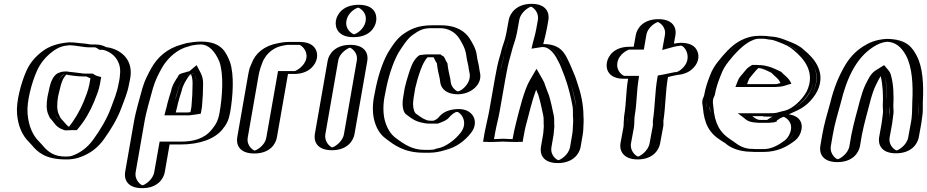

<svg xmlns="http://www.w3.org/2000/svg" viewBox="-20 -767 4838 1002"><path d="M472 -356 467 -330C461 -293 449 -268 437 -237C417 -187 388 -140 357 -103H356C355 -102 355 -102 354 -102H334C310 -111 298 -133 281 -149C274 -155 271 -164 267 -174C257 -195 257 -228 263 -263C274 -301 280 -360 309 -377C309 -378 310 -378 311 -378C314 -379 316 -379 319 -379H320C326 -378 334 -377 344 -376C368 -374 394 -368 418 -368H444C453 -363 461 -359 472 -356ZM342 -546C292 -542 257 -530 223 -504C187 -477 157 -441 137 -395C112 -337 83 -236 89 -171C94 -108 116 -56 153 -20L166 -6C200 35 239 65 320 65C341 66 360 63 376 58C428 41 468 8 500 -36C534 -84 572 -142 594 -203C608 -241 625 -280 633 -326L638 -350C655 -427 622 -481 572 -507C558 -514 541 -522 520 -522C508 -531 493 -535 477 -535H447C446 -535 445 -535 442 -536C426 -539 406 -541 389 -542C374 -544 364 -546 342 -546ZM249 -264C243 -227 241 -192 253 -166C257 -156 261 -146 270 -137C285 -121 299 -98 329 -87H331L355 -88H363C398 -129 429 -179 451 -234C463 -265 475 -291 482 -330L489 -368L478 -371C467 -374 459 -377 450 -383H421C399 -383 374 -389 348 -391C338 -392 330 -393 324 -394H321C312 -394 306 -390 300 -387C261 -359 258 -297 249 -264ZM513 -507C502 -515 490 -520 475 -520H445C427 -520 406 -526 385 -527C368 -529 362 -531 340 -531C293 -528 262 -516 231 -493C197 -468 170 -434 151 -391C126 -335 98 -236 104 -175C108 -114 129 -65 164 -31L178 -17C211 23 244 50 322 50C342 51 359 49 373 44C421 28 458 -2 488 -43C521 -90 558 -147 580 -206C595 -245 610 -282 618 -326L623 -350C639 -421 611 -468 564 -493C550 -500 534 -507 517 -507ZM300 -387C305 -390 312 -394 321 -394H324C330 -393 338 -392 348 -391C374 -389 399 -383 421 -383H450C459 -377 467 -374 478 -371L489 -368L482 -330C475 -291 463 -265 451 -234C429 -179 398 -129 363 -88H355L331 -87H329C299 -98 285 -121 270 -137C261 -146 257 -156 253 -166C241 -192 243 -227 249 -264C258 -297 261 -359 300 -387ZM513 -507H517C534 -507 550 -500 564 -493C611 -468 639 -421 623 -350L618 -326C610 -282 595 -245 580 -206C558 -147 521 -90 488 -43C458 -2 421 28 373 44C359 49 342 51 322 50C244 50 211 23 178 -17L164 -31C129 -65 108 -114 104 -175C98 -236 126 -335 151 -391C170 -434 197 -468 231 -493C262 -516 293 -528 340 -531C362 -531 368 -529 385 -527C406 -526 427 -520 445 -520H475C490 -520 502 -515 513 -507ZM263 -263C257 -227 257 -196 267 -174C272 -163 274 -156 282 -149C299 -131 309 -112 334 -102H357C388 -140 417 -187 437 -237C449 -269 461 -293 467 -330L472 -356C461 -359 453 -363 444 -368H418C394 -368 368 -374 344 -376C333 -377 327 -377 319 -379C317 -379 315 -378 313 -378C279 -360 274 -304 263 -263ZM520 -522C541 -522 558 -514 572 -507C622 -481 655 -427 638 -350L633 -326C625 -280 608 -241 594 -203C572 -142 534 -84 500 -36C468 8 428 41 376 58C360 63 341 66 320 65C239 65 200 35 166 -6L153 -20C116 -56 94 -108 89 -171C83 -236 112 -337 137 -395C157 -441 187 -477 223 -504C257 -530 293 -542 342 -546H343C366 -546 372 -544 389 -542C406 -541 426 -538 441 -536C441 -536 444 -535 447 -535H477C494 -535 508 -529 520 -522ZM278 -383C240 -356 238 -299 228 -263C222 -227 221 -194 232 -170C236 -160 239 -151 249 -142C263 -127 272 -103 310 -90L319 -87H331L358 -88H381L390 -99C422 -137 450 -185 471 -236C483 -267 495 -292 502 -330L508 -365L492 -369C486 -371 481 -372 473 -377L464 -383H421C410 -383 386 -388 353 -391C340 -392 338 -392 330 -394H321C302 -394 291 -389 278 -383ZM445 -520H475C475 -520 480 -520 490 -513L499 -507H517C518 -507 532 -504 545 -497C581 -479 614 -439 606 -376C605 -368 605 -359 603 -350L598 -326C590 -281 573 -242 559 -204C537 -144 501 -86 467 -39C436 4 397 32 356 46C347 49 337 50 323 50H322C266 50 233 30 199 -12L185 -27C150 -61 129 -111 124 -173C118 -236 146 -336 171 -393C190 -438 220 -472 253 -497C283 -520 307 -528 342 -531C372 -531 415 -520 445 -520ZM418 -368H431C438 -364 445 -361 452 -359L447 -330C440 -292 428 -266 416 -235C396 -187 369 -142 340 -105C325 -115 316 -130 302 -144C295 -151 292 -159 287 -170C276 -193 277 -227 283 -263C292 -296 299 -353 326 -377C354 -374 375 -368 418 -368ZM534 -521C523 -527 505 -535 477 -535H453C436 -538 413 -541 395 -542C384 -543 369 -546 343 -546H340C279 -541 235 -525 201 -499C165 -472 135 -438 116 -393C91 -336 63 -236 69 -173C74 -111 95 -61 132 -25L145 -11C177 28 218 64 319 65C347 66 372 62 393 55C452 35 491 3 522 -40C556 -87 592 -145 614 -205C628 -243 645 -281 653 -326L658 -350C674 -424 645 -476 591 -504C578 -510 561 -518 534 -521Z M989 -382C990 -382 992 -382 993 -383C1001 -369 1005 -352 1005 -331C1005 -293 1003 -251 999 -209L994 -184C985 -183 973 -181 964 -180H877C879 -188 881 -195 883 -202L890 -232C895 -251 901 -273 907 -292C912 -320 929 -343 942 -363C946 -366 954 -376 960 -376C970 -378 978 -382 989 -382ZM722 215C767 215 812 176 820 131L845 -13H922C1049 -13 1141 -65 1161 -180C1176 -266 1184 -381 1160 -448C1139 -499 1110 -550 1030 -550C1008 -550 987 -547 968 -543L945 -537C878 -519 825 -474 791 -415C773 -382 755 -350 743 -307C728 -249 710 -192 698 -126L653 131C645 176 677 215 722 215ZM988 -397 999 -406 1006 -392C1014 -376 1021 -358 1021 -334C1021 -295 1018 -252 1014 -210L1007 -171L994 -169C984 -167 972 -166 962 -165H858L862 -181C864 -189 866 -197 868 -203L875 -233C880 -253 887 -275 893 -293C899 -325 917 -352 931 -372C934 -374 941 -388 961 -391C966 -392 975 -396 988 -397ZM724 200C761 200 798 168 805 131L833 -28H925C1047 -28 1127 -75 1146 -180C1161 -264 1168 -377 1146 -441C1125 -491 1099 -535 1027 -535C1007 -535 988 -532 969 -528L946 -523C884 -507 835 -465 804 -410C786 -377 769 -346 758 -306C743 -247 724 -190 713 -126L668 131C661 168 687 200 724 200ZM988 -397C975 -396 966 -392 961 -391C941 -388 934 -374 931 -372C917 -352 899 -325 893 -293C887 -275 880 -253 875 -233L868 -203C866 -197 864 -189 862 -181L858 -165H962C972 -166 984 -167 994 -169L1007 -171L1014 -210C1018 -252 1021 -295 1021 -334C1021 -358 1014 -376 1006 -392L999 -406ZM724 200C687 200 661 168 668 131L713 -126C724 -190 743 -247 758 -306C769 -346 786 -377 804 -410C835 -465 884 -507 946 -523L969 -528C988 -532 1007 -535 1027 -535C1099 -535 1125 -491 1146 -441C1168 -377 1161 -264 1146 -180C1127 -75 1047 -28 925 -28H833L805 131C798 168 761 200 724 200ZM993 -383 992 -382C980 -381 971 -378 962 -376C949 -373 950 -372 943 -364C930 -345 913 -320 908 -293C904 -274 895 -252 890 -232L883 -202C881 -195 879 -188 877 -180H964C972 -181 985 -183 994 -184L999 -209C1003 -249 1005 -293 1005 -331C1005 -352 999 -372 993 -383ZM722 215C677 215 645 176 653 131L698 -126C710 -192 728 -249 743 -307C755 -350 773 -382 791 -415C825 -474 878 -519 945 -537L968 -543C988 -547 1008 -550 1030 -550C1110 -550 1139 -499 1160 -448C1184 -380 1176 -267 1161 -180C1141 -66 1049 -13 922 -13H845L820 131C812 176 767 215 722 215ZM938 -387C907 -379 912 -371 909 -368C896 -348 878 -322 873 -292C867 -273 860 -252 855 -232L848 -203C846 -197 844 -189 842 -181L838 -165H966C978 -166 990 -168 1005 -170L1028 -174L1034 -209C1038 -251 1040 -293 1040 -332C1040 -354 1035 -372 1027 -387L1006 -427L968 -395C947 -391 953 -390 938 -387ZM724 200C715 199 681 173 688 131L733 -126C744 -191 763 -248 778 -306C790 -348 807 -380 825 -413C858 -470 910 -511 961 -524L982 -530C999 -533 1014 -535 1027 -535C1069 -535 1102 -500 1125 -445C1148 -380 1141 -265 1126 -180C1118 -136 1107 -118 1086 -92C1047 -43 990 -28 925 -28H813L785 131C778 173 733 199 724 200ZM977 -378C983 -365 985 -350 985 -332C985 -293 983 -250 979 -209L974 -182C969 -181 965 -181 960 -180H897C899 -188 901 -196 903 -203L910 -233C915 -253 922 -274 928 -293C934 -323 951 -348 964 -368C968 -373 970 -375 973 -377ZM722 215C802 215 834 166 840 131L865 -13H922C1022 -13 1101 -42 1141 -92C1162 -118 1173 -137 1181 -180C1196 -266 1203 -377 1180 -444C1161 -490 1139 -550 1030 -550C1001 -550 976 -546 954 -542L929 -535C851 -514 802 -468 770 -412C752 -379 735 -348 723 -306C708 -248 689 -191 678 -126L633 131C627 166 642 215 722 215Z M1405 -50 1463 -381H1515C1560 -381 1606 -419 1614 -464C1622 -509 1590 -548 1545 -548H1483C1472 -548 1460 -546 1445 -543C1384 -532 1335 -496 1313 -438L1304 -413C1301 -403 1298 -391 1295 -376L1238 -50C1230 -4 1261 34 1307 34C1353 34 1397 -4 1405 -50ZM1390 -50 1451 -396H1518C1555 -396 1593 -428 1599 -464C1605 -500 1578 -533 1542 -533H1480C1471 -533 1459 -531 1445 -528C1389 -518 1347 -487 1327 -435L1318 -411C1316 -403 1312 -390 1310 -376L1253 -50C1246 -12 1272 19 1309 19C1346 19 1383 -12 1390 -50ZM1390 -50C1383 -12 1346 19 1309 19C1272 19 1246 -12 1253 -50L1310 -376C1312 -390 1316 -403 1318 -411L1327 -435C1347 -487 1389 -518 1445 -528C1459 -531 1471 -533 1480 -533H1542C1578 -533 1605 -500 1599 -464C1593 -428 1555 -396 1518 -396H1451ZM1405 -50C1397 -4 1353 34 1307 34C1261 34 1230 -4 1238 -50L1295 -376C1298 -391 1301 -404 1304 -413L1313 -438C1335 -496 1384 -532 1445 -543C1459 -546 1471 -548 1483 -548H1545C1590 -548 1622 -509 1614 -464C1606 -419 1560 -381 1515 -381H1463ZM1370 -50C1362 -2 1312 19 1309 19C1306 19 1265 -2 1273 -50L1330 -376C1333 -390 1336 -403 1339 -412L1348 -437C1369 -494 1416 -522 1457 -529C1467 -531 1478 -533 1480 -533H1542C1551 -532 1586 -505 1579 -464C1571 -421 1525 -397 1518 -396H1431ZM1425 -50 1483 -381H1515C1594 -381 1628 -430 1634 -464C1640 -498 1624 -548 1545 -548H1483C1462 -548 1446 -544 1433 -542C1357 -528 1313 -489 1293 -436L1283 -412C1280 -403 1278 -390 1275 -376L1218 -50C1212 -14 1227 34 1307 34C1387 34 1419 -14 1425 -50Z M1710 -450 1643 -67C1635 -22 1667 17 1712 17C1757 17 1802 -22 1810 -67L1877 -450C1885 -495 1853 -533 1808 -533C1763 -533 1718 -495 1710 -450ZM1753 -659C1745 -612 1778 -573 1825 -573C1871 -573 1915 -610 1923 -656C1931 -703 1899 -742 1852 -742C1806 -742 1761 -705 1753 -659ZM1725 -450C1731 -487 1769 -518 1806 -518C1843 -518 1868 -487 1862 -450L1795 -67C1788 -30 1751 2 1714 2C1677 2 1651 -30 1658 -67ZM1768 -659C1775 -697 1811 -727 1849 -727C1888 -727 1915 -695 1908 -656C1901 -618 1866 -588 1828 -588C1789 -588 1761 -621 1768 -659ZM1725 -450 1658 -67C1651 -30 1677 2 1714 2C1751 2 1788 -30 1795 -67L1862 -450C1868 -487 1843 -518 1806 -518C1769 -518 1731 -487 1725 -450ZM1768 -659C1761 -621 1789 -588 1828 -588C1866 -588 1901 -618 1908 -656C1915 -695 1888 -727 1849 -727C1811 -727 1775 -697 1768 -659ZM1710 -450C1718 -495 1763 -533 1808 -533C1853 -533 1885 -495 1877 -450L1810 -67C1802 -22 1757 17 1712 17C1667 17 1635 -22 1643 -67ZM1753 -659C1761 -705 1806 -742 1852 -742C1899 -742 1931 -703 1923 -656C1915 -610 1871 -573 1825 -573C1778 -573 1745 -612 1753 -659ZM1745 -450C1753 -496 1802 -518 1806 -518C1810 -518 1850 -496 1842 -450L1775 -67C1768 -25 1723 1 1714 2C1705 1 1671 -25 1678 -67ZM1788 -659C1797 -707 1844 -727 1849 -727C1854 -727 1897 -705 1888 -656C1879 -608 1832 -588 1828 -588C1823 -588 1779 -610 1788 -659ZM1690 -450 1623 -67C1617 -32 1632 17 1712 17C1792 17 1824 -32 1830 -67L1897 -450C1903 -485 1887 -533 1808 -533C1729 -533 1696 -485 1690 -450ZM1733 -659C1727 -623 1744 -573 1825 -573C1905 -573 1937 -620 1943 -656C1949 -693 1933 -742 1852 -742C1772 -742 1739 -695 1733 -659Z M2278 21C2261 27 2242 30 2221 30H2191C2108 30 2058 -6 2013 -40C1983 -61 1964 -96 1954 -133C1945 -166 1943 -211 1951 -258L1956 -283C1970 -361 1993 -436 2025 -494C2047 -529 2070 -566 2101 -590C2139 -617 2173 -635 2235 -635H2280C2345 -635 2388 -607 2411 -571C2426 -547 2444 -516 2448 -482C2451 -456 2460 -430 2462 -405L2466 -385C2474 -334 2431 -291 2394 -279C2341 -262 2304 -297 2298 -332L2295 -353C2289 -378 2283 -405 2280 -433C2270 -445 2271 -461 2258 -468H2206C2202 -468 2197 -468 2192 -467C2169 -448 2157 -409 2147 -378C2139 -356 2133 -330 2127 -307L2119 -259C2114 -227 2114 -195 2129 -180C2147 -168 2163 -152 2184 -145L2195 -141C2201 -139 2207 -138 2215 -138C2217 -137 2219 -137 2220 -137H2253C2266 -142 2276 -145 2286 -153C2304 -176 2324 -191 2352 -196C2425 -209 2468 -132 2415 -68C2384 -29 2334 10 2280 20C2279 21 2279 21 2278 21ZM2038 -488C2061 -524 2083 -559 2109 -579C2147 -606 2173 -620 2232 -620H2277C2337 -620 2376 -595 2397 -562C2412 -538 2430 -508 2433 -478C2437 -449 2445 -424 2447 -401L2451 -380C2457 -339 2423 -303 2392 -293C2349 -279 2318 -309 2313 -337L2310 -358C2304 -385 2298 -412 2295 -441C2287 -451 2285 -461 2275 -476C2271 -478 2268 -480 2265 -483H2208C2202 -483 2194 -482 2188 -481C2157 -455 2143 -413 2132 -380C2124 -356 2118 -331 2112 -308L2104 -259C2098 -226 2099 -183 2118 -168C2137 -156 2151 -140 2176 -131L2188 -127C2196 -125 2210 -122 2218 -122H2254C2268 -127 2281 -131 2296 -144C2313 -165 2328 -178 2352 -182C2415 -193 2447 -127 2404 -76C2373 -37 2327 -4 2276 6C2262 13 2241 15 2223 15H2193C2115 15 2068 -19 2023 -53C1996 -72 1979 -104 1969 -139C1960 -170 1958 -213 1966 -258L1971 -283C1984 -359 2007 -433 2038 -488ZM1971 -283 1966 -258C1958 -213 1960 -170 1969 -139C1979 -104 1996 -72 2023 -53C2068 -19 2115 15 2193 15H2223C2241 15 2262 13 2276 6C2327 -4 2373 -37 2404 -76C2447 -127 2415 -193 2352 -182C2328 -178 2313 -165 2296 -144C2281 -131 2268 -127 2254 -122H2218C2210 -122 2196 -125 2188 -127L2176 -131C2151 -140 2137 -156 2118 -168C2099 -183 2098 -226 2104 -259L2112 -308C2118 -331 2124 -356 2132 -380C2143 -413 2157 -455 2188 -481C2194 -482 2202 -483 2208 -483H2265C2268 -480 2271 -478 2275 -476C2285 -461 2287 -451 2295 -441C2298 -412 2304 -385 2310 -358L2313 -337C2318 -309 2349 -279 2392 -293C2423 -303 2457 -339 2451 -380L2447 -401C2445 -424 2437 -449 2433 -478C2430 -508 2412 -538 2397 -562C2376 -595 2337 -620 2277 -620H2232C2173 -620 2147 -606 2109 -579C2083 -559 2061 -524 2038 -488C2007 -433 1984 -359 1971 -283ZM1956 -283 1951 -258C1943 -211 1945 -166 1954 -133C1964 -96 1983 -61 2013 -40C2058 -6 2108 30 2191 30H2221C2242 30 2262 27 2280 21L2281 20C2337 7 2383 -28 2415 -68C2470 -134 2424 -209 2352 -196C2323 -191 2303 -174 2286 -153C2276 -145 2266 -142 2253 -137H2219C2213 -138 2201 -139 2195 -141L2184 -145C2163 -153 2148 -167 2129 -180C2115 -196 2113 -227 2119 -259L2127 -307C2133 -331 2139 -356 2147 -378C2158 -410 2171 -446 2193 -467C2199 -468 2202 -468 2206 -468H2258C2261 -466 2263 -465 2264 -464C2271 -453 2273 -443 2280 -433C2283 -404 2290 -377 2295 -353L2298 -332C2304 -298 2340 -262 2394 -279C2432 -291 2474 -334 2466 -385L2462 -405C2460 -431 2451 -455 2448 -482C2444 -516 2427 -547 2411 -571C2388 -607 2345 -635 2280 -635H2235C2173 -635 2141 -618 2101 -590C2070 -566 2048 -530 2025 -494C1993 -437 1970 -361 1956 -283ZM2097 -172C2113 -161 2130 -144 2160 -133L2173 -129C2183 -126 2203 -122 2218 -122H2265L2276 -126C2286 -130 2304 -136 2318 -148C2336 -170 2356 -184 2366 -183C2384 -181 2428 -128 2382 -72C2352 -34 2304 -1 2270 6H2268L2266 7L2256 9C2248 14 2234 15 2223 15H2193C2135 15 2091 -12 2044 -48C2018 -67 1999 -100 1989 -136C1980 -168 1978 -212 1986 -258L1991 -283C2005 -360 2028 -435 2059 -491C2081 -526 2105 -563 2131 -583C2170 -611 2190 -620 2232 -620H2277C2316 -620 2354 -602 2377 -566C2392 -542 2409 -512 2413 -480C2416 -452 2425 -428 2427 -403L2431 -383C2439 -335 2393 -294 2370 -290C2361 -291 2337 -310 2333 -334L2330 -355C2324 -381 2318 -408 2315 -437C2307 -447 2305 -458 2296 -472L2288 -476L2279 -483H2208C2199 -483 2192 -482 2184 -481L2169 -479L2161 -473C2133 -449 2122 -410 2112 -379C2104 -356 2098 -331 2092 -307L2084 -259C2078 -224 2081 -188 2097 -172ZM1936 -283 1931 -258C1923 -212 1925 -168 1934 -136C1944 -100 1962 -66 1993 -44C2036 -11 2088 30 2191 30H2221C2251 30 2277 24 2301 17C2363 2 2407 -34 2437 -72C2465 -106 2464 -145 2443 -170C2432 -182 2414 -197 2375 -198C2364 -198 2352 -197 2341 -195C2298 -187 2280 -168 2264 -149C2255 -142 2250 -140 2242 -137H2226C2221 -138 2215 -138 2210 -139L2200 -143C2184 -149 2169 -161 2149 -175C2135 -192 2133 -226 2139 -259L2147 -307C2153 -330 2159 -356 2167 -379C2177 -409 2190 -445 2211 -468H2243C2250 -456 2252 -447 2260 -437C2263 -408 2269 -381 2275 -356L2278 -334C2284 -301 2314 -275 2368 -275C2438 -275 2495 -325 2486 -382L2482 -403C2480 -428 2471 -452 2468 -480C2464 -512 2446 -542 2431 -566C2409 -600 2366 -635 2280 -635H2235C2156 -635 2117 -612 2079 -585C2048 -561 2027 -528 2004 -491C1973 -435 1950 -360 1936 -283Z M2655 -663 2643 -597 2637 -571C2632 -551 2621 -523 2616 -501C2607 -458 2592 -411 2584 -364L2553 -188C2547 -152 2536 -114 2530 -80L2521 -28C2521 -25 2549 -25 2605 -28C2660 -25 2688 -25 2688 -28L2690 -40C2695 -67 2702 -104 2710 -132C2726 -194 2751 -296 2779 -345C2784 -336 2788 -326 2791 -316C2797 -298 2803 -284 2810 -266C2818 -242 2830 -187 2835 -162C2838 -147 2836 -122 2838 -106C2836 -93 2836 -76 2834 -64L2823 0C2815 46 2846 84 2891 84C2936 84 2982 46 2990 0L3001 -64C3003 -73 3004 -82 3004 -92C3005 -117 3009 -140 3006 -162C3006 -182 3006 -202 3002 -219C2998 -247 2982 -314 2972 -341L2961 -371C2950 -398 2940 -430 2926 -454C2904 -498 2870 -547 2794 -535C2801 -562 2809 -590 2814 -618L2822 -663C2830 -708 2799 -747 2754 -747C2709 -747 2663 -708 2655 -663ZM2608 -43C2575 -41 2550 -41 2538 -41L2545 -80C2551 -111 2562 -153 2568 -188L2599 -364C2605 -398 2613 -438 2622 -467C2626 -479 2629 -492 2631 -501C2636 -522 2645 -549 2651 -570L2658 -596L2670 -663C2676 -699 2715 -732 2751 -732C2787 -732 2813 -700 2807 -663L2799 -618C2794 -591 2787 -563 2780 -536L2775 -517L2794 -520C2861 -531 2891 -490 2912 -446C2924 -422 2936 -391 2947 -364L2958 -334C2967 -309 2983 -241 2987 -214C2990 -198 2990 -180 2990 -159C2993 -135 2991 -91 2986 -64L2975 0C2968 37 2931 69 2894 69C2857 69 2831 38 2838 0L2849 -64C2852 -80 2851 -96 2853 -108C2851 -123 2854 -148 2850 -167C2845 -192 2832 -247 2824 -273C2817 -292 2811 -305 2805 -322C2801 -334 2798 -344 2792 -354L2780 -375L2766 -351C2735 -298 2711 -195 2696 -133C2687 -103 2680 -69 2675 -41C2661 -41 2639 -41 2608 -43ZM2545 -80 2538 -41C2550 -41 2575 -41 2608 -43C2639 -41 2661 -41 2675 -41C2680 -70 2687 -103 2696 -133C2711 -195 2735 -298 2766 -351L2780 -375L2792 -354C2798 -344 2801 -334 2805 -322C2811 -305 2817 -292 2824 -273C2832 -247 2845 -192 2850 -167C2854 -148 2851 -123 2853 -108C2851 -96 2852 -80 2849 -64L2838 0C2831 38 2857 69 2894 69C2931 69 2968 37 2975 0L2986 -64C2991 -91 2993 -134 2990 -159C2990 -179 2991 -197 2987 -213C2981 -240 2967 -308 2958 -334L2947 -364C2936 -391 2925 -422 2912 -445C2891 -489 2861 -531 2794 -520L2775 -517L2780 -536C2787 -563 2794 -591 2799 -618L2807 -663C2813 -700 2787 -732 2751 -732C2715 -732 2676 -699 2670 -663L2658 -596L2651 -570C2645 -549 2636 -522 2631 -501C2629 -492 2626 -479 2622 -467C2613 -438 2605 -398 2599 -364L2568 -188C2562 -153 2551 -111 2545 -80ZM2637 -571 2643 -597 2655 -663C2663 -708 2709 -747 2754 -747C2799 -747 2830 -708 2822 -663L2814 -618C2809 -590 2801 -562 2794 -535C2870 -547 2904 -498 2926 -454C2938 -430 2950 -398 2961 -371L2972 -341C2982 -314 2998 -247 3002 -219C3005 -202 3006 -183 3006 -162C3008 -140 3005 -117 3004 -92C3004 -82 3003 -73 3001 -64L2990 0C2982 46 2936 84 2891 84C2846 84 2815 46 2823 0L2834 -64C2836 -77 2836 -92 2838 -106C2837 -123 2839 -146 2835 -162C2830 -187 2818 -242 2810 -266C2803 -284 2797 -298 2791 -316C2787 -329 2785 -334 2779 -345C2751 -296 2726 -195 2710 -132C2701 -103 2695 -69 2690 -41L2688 -26H2673C2658 -26 2637 -26 2605 -28C2574 -27 2547 -26 2535 -26H2521L2530 -80C2536 -112 2547 -154 2553 -188L2584 -364C2590 -399 2599 -438 2608 -469C2612 -481 2615 -493 2616 -501C2620 -524 2632 -551 2637 -571ZM2608 -43C2590 -42 2569 -41 2558 -41L2565 -80C2571 -113 2582 -152 2588 -188L2619 -364C2625 -399 2633 -438 2642 -468C2646 -481 2649 -492 2651 -501C2656 -523 2667 -551 2672 -571L2678 -597L2690 -663C2697 -704 2740 -730 2751 -732C2762 -730 2794 -703 2787 -663L2779 -618C2774 -590 2766 -563 2759 -536L2754 -513L2805 -521C2835 -526 2867 -502 2892 -450C2906 -426 2916 -394 2927 -367L2937 -338C2946 -312 2963 -245 2967 -217C2971 -200 2970 -181 2970 -161C2973 -140 2970 -117 2969 -91C2969 -81 2967 -72 2966 -64L2955 0C2947 45 2900 69 2894 69C2887 68 2850 45 2858 0L2869 -64C2871 -78 2871 -95 2873 -107C2871 -123 2874 -147 2870 -164C2865 -190 2853 -244 2845 -269C2838 -288 2832 -301 2826 -319C2823 -330 2819 -340 2813 -350L2780 -408L2745 -348C2715 -297 2691 -195 2675 -133C2667 -104 2660 -69 2655 -41C2641 -41 2626 -42 2608 -43ZM2605 -28C2636 -27 2657 -26 2674 -26L2708 -27L2710 -41C2715 -69 2721 -103 2730 -133C2742 -179 2758 -246 2778 -299C2782 -289 2786 -281 2790 -270C2798 -244 2810 -190 2815 -165C2819 -148 2816 -123 2818 -107C2816 -95 2817 -79 2814 -64L2803 0C2797 35 2811 84 2891 84C2971 84 3004 35 3010 0L3021 -64C3022 -72 3024 -81 3024 -91C3025 -117 3027 -139 3025 -160C3025 -224 3010 -286 2992 -337L2982 -367C2970 -395 2958 -426 2946 -450C2929 -485 2907 -538 2815 -537C2822 -564 2829 -591 2834 -618L2842 -663C2848 -698 2833 -747 2754 -747C2675 -747 2641 -697 2635 -663L2623 -597L2617 -570C2612 -549 2601 -523 2596 -501C2594 -492 2591 -480 2587 -468C2578 -438 2570 -399 2564 -364L2533 -188C2527 -154 2516 -112 2510 -80L2501 -27L2534 -26C2549 -26 2575 -27 2605 -28Z M3258 -167C3257 -159 3256 -150 3256 -141C3254 -127 3255 -113 3253 -100L3238 -19C3230 26 3263 65 3308 65C3353 65 3397 26 3405 -19L3422 -111C3423 -119 3422 -128 3422 -137C3424 -149 3426 -159 3426 -168C3429 -184 3429 -202 3431 -220C3436 -268 3437 -312 3446 -363C3450 -364 3453 -364 3456 -364C3472 -368 3489 -373 3506 -376L3518 -377C3541 -380 3561 -391 3578 -410C3634 -470 3597 -553 3524 -543L3511 -541C3499 -540 3488 -537 3476 -534L3485 -584C3493 -629 3461 -667 3416 -667C3371 -667 3326 -629 3318 -584L3307 -523H3265C3219 -523 3175 -485 3167 -440C3159 -395 3190 -356 3236 -356H3278C3266 -290 3269 -229 3258 -167ZM3416 -219C3421 -266 3422 -311 3431 -363L3433 -376L3446 -378C3466 -381 3484 -387 3507 -391L3519 -392C3537 -395 3553 -403 3568 -419C3613 -468 3583 -537 3523 -528L3511 -526C3500 -525 3489 -523 3478 -520L3458 -514L3470 -584C3476 -621 3450 -652 3413 -652C3376 -652 3339 -621 3333 -584L3320 -508H3263C3225 -508 3189 -477 3182 -440C3175 -403 3201 -371 3238 -371H3295L3293 -356C3281 -290 3284 -232 3273 -167C3272 -160 3271 -151 3271 -142C3269 -130 3271 -117 3268 -100L3253 -19C3247 17 3274 50 3310 50C3346 50 3384 18 3390 -19L3407 -110C3408 -116 3407 -127 3407 -135C3413 -167 3413 -185 3416 -219ZM3407 -135C3407 -127 3408 -116 3407 -110L3390 -19C3384 18 3346 50 3310 50C3274 50 3247 17 3253 -19L3268 -100C3273 -126 3269 -144 3273 -167C3284 -231 3282 -292 3293 -356L3295 -371H3238C3201 -371 3175 -403 3182 -440C3189 -477 3225 -508 3263 -508H3320L3333 -584C3339 -621 3376 -652 3413 -652C3450 -652 3476 -621 3470 -584L3458 -514L3478 -520C3489 -523 3500 -525 3511 -526L3523 -528C3583 -537 3613 -468 3568 -419C3553 -403 3537 -395 3519 -392L3507 -391C3484 -387 3466 -381 3446 -378L3433 -376L3431 -363C3422 -311 3421 -266 3416 -219C3413 -185 3413 -167 3407 -135ZM3422 -111 3405 -19C3397 26 3353 65 3308 65C3263 65 3230 26 3238 -19L3253 -100C3256 -120 3254 -144 3258 -167C3269 -230 3266 -288 3278 -356H3236C3190 -356 3159 -395 3167 -440C3175 -485 3219 -523 3265 -523H3307L3318 -584C3326 -629 3371 -667 3416 -667C3461 -667 3493 -629 3485 -584L3476 -534C3488 -537 3498 -539 3511 -541L3524 -543C3597 -553 3634 -471 3578 -410C3560 -391 3541 -380 3519 -377L3506 -376C3486 -373 3466 -366 3446 -363C3432 -285 3435 -213 3422 -137C3422 -129 3423 -118 3422 -111ZM3387 -136C3387 -127 3388 -118 3387 -111L3370 -19C3363 21 3321 48 3310 50C3299 48 3266 21 3273 -19L3288 -100C3292 -123 3289 -145 3293 -167C3304 -230 3302 -291 3313 -356L3315 -371H3238C3233 -371 3194 -394 3202 -440C3210 -487 3259 -508 3263 -508H3340L3353 -584C3361 -630 3409 -652 3413 -652C3417 -652 3458 -630 3450 -584L3436 -506L3494 -522C3504 -525 3512 -526 3520 -527L3533 -529C3554 -528 3594 -467 3546 -415C3531 -399 3516 -392 3511 -391L3499 -390C3471 -385 3456 -380 3436 -377L3413 -373L3411 -363C3397 -284 3399 -212 3387 -136ZM3466 -365C3482 -369 3503 -374 3515 -376L3526 -377C3562 -383 3583 -396 3600 -414C3629 -445 3631 -482 3615 -508C3606 -523 3590 -539 3549 -543C3538 -544 3527 -544 3514 -542L3502 -540H3497L3505 -584C3511 -619 3495 -667 3416 -667C3337 -667 3304 -619 3298 -584L3287 -523H3265C3185 -523 3153 -475 3147 -440C3141 -405 3156 -356 3236 -356H3258C3246 -289 3249 -231 3238 -167C3237 -159 3236 -150 3236 -142C3234 -129 3236 -115 3233 -100L3218 -19C3212 15 3229 65 3308 65C3387 65 3419 16 3425 -19L3442 -111C3443 -118 3442 -128 3442 -136C3454 -212 3452 -286 3466 -365Z M3959 -410C3949 -411 3938 -413 3928 -413H3922C3913 -408 3902 -395 3896 -387L3876 -363C3869 -354 3868 -350 3863 -338L3859 -328H4017C4025 -328 4032 -328 4039 -329C4050 -329 4060 -333 4070 -336C4060 -356 4041 -366 4027 -383C4007 -392 3985 -403 3962 -409C3961 -410 3960 -410 3959 -410ZM3992 -141H3951C3948 -141 3942 -141 3935 -142C3913 -142 3903 -152 3891 -161H3987C4005 -161 4022 -162 4038 -164L4025 -158C4017 -152 4010 -149 4001 -143C3999 -143 3994 -141 3992 -141ZM4073 -172C4123 -171 4159 -128 4138 -72C4129 -49 4114 -32 4093 -19C4059 5 4017 26 3963 26H3921C3916 26 3910 26 3901 25C3846 25 3810 4 3780 -18L3764 -29C3703 -67 3675 -117 3668 -206C3661 -230 3666 -253 3675 -271C3682 -311 3693 -341 3706 -374C3718 -405 3731 -428 3751 -452L3774 -480C3806 -517 3841 -551 3887 -569C3905 -576 3923 -580 3940 -580H3960C3969 -580 3979 -579 3988 -578L4002 -576C4032 -574 4052 -565 4075 -556C4106 -544 4131 -533 4154 -512C4209 -467 4274 -391 4224 -288C4198 -239 4149 -193 4095 -178C4088 -176 4081 -174 4073 -172ZM4037 -396C4051 -379 4072 -368 4084 -344L4092 -327L4072 -322C4063 -319 4052 -314 4037 -314C4031 -313 4022 -313 4014 -313H3838L3848 -341C3852 -352 3856 -360 3865 -371L3885 -395C3893 -405 3905 -419 3920 -428H3930C3975 -428 4006 -410 4037 -396ZM4039 -179 4127 -190 4031 -145C4025 -141 4021 -139 4014 -135L4013 -130L4000 -127C3996 -126 3993 -126 3989 -126H3948C3944 -126 3940 -126 3932 -127C3906 -127 3892 -141 3881 -149L3844 -176H3990C4007 -176 4024 -177 4039 -179ZM3904 10H3903C3860 10 3826 -4 3803 -21C3798 -25 3795 -28 3790 -31L3774 -42C3714 -79 3690 -125 3683 -210C3682 -222 3679 -232 3681 -245C3682 -253 3685 -261 3689 -269C3696 -309 3707 -338 3720 -371C3731 -401 3743 -422 3762 -444L3785 -472C3818 -509 3850 -539 3891 -555C3907 -562 3923 -565 3938 -565H3958C3967 -565 3975 -564 3983 -563L3997 -561C4025 -559 4044 -551 4068 -542C4099 -530 4122 -520 4143 -500C4176 -473 4204 -443 4219 -403C4252 -300 4163 -211 4094 -192C4087 -190 4080 -188 4072 -186L3967 -159L4070 -157C4115 -156 4141 -119 4124 -75C4117 -55 4104 -42 4086 -31C4054 -8 4016 11 3966 11H3924C3919 11 3912 11 3904 10ZM3965 -425C3951 -426 3944 -428 3930 -428H3920C3905 -419 3893 -405 3885 -395L3865 -371C3856 -360 3852 -352 3848 -341L3838 -313H4014C4022 -313 4031 -313 4037 -314C4052 -314 4063 -319 4072 -322L4092 -327L4084 -344C4072 -369 4050 -381 4037 -396C4017 -405 3995 -416 3971 -423C3967 -425 3965 -425 3965 -425ZM4039 -179C4024 -177 4007 -176 3990 -176H3844L3881 -149C3892 -141 3906 -127 3932 -127C3940 -126 3944 -126 3948 -126H3989C3993 -126 3996 -126 4000 -127L4013 -130L4014 -135C4021 -139 4025 -141 4031 -145L4127 -190ZM3683 -212C3687 -200 3686 -187 3687 -174C3697 -110 3724 -73 3774 -42L3790 -31C3795 -28 3798 -25 3803 -21C3826 -4 3860 10 3903 10H3904C3912 11 3919 11 3924 11H3966C4016 11 4054 -8 4086 -31C4104 -44 4116 -54 4124 -75C4141 -119 4115 -156 4070 -157L3967 -159L4072 -186C4080 -188 4087 -190 4094 -192C4142 -205 4185 -247 4210 -293C4256 -388 4195 -458 4143 -500C4120 -519 4100 -530 4068 -542C4044 -551 4025 -559 3997 -561L3983 -563C3975 -564 3967 -565 3958 -565H3938C3923 -565 3907 -562 3891 -555C3850 -539 3818 -509 3785 -472L3762 -444C3743 -422 3731 -401 3720 -371C3707 -338 3696 -309 3689 -269C3681 -253 3677 -233 3683 -212ZM4017 -328H3859L3863 -338C3867 -349 3869 -355 3876 -363L3896 -387C3903 -395 3912 -406 3922 -413H3928C3940 -413 3947 -411 3961 -410L3963 -409C3986 -403 4007 -392 4027 -383C4044 -364 4060 -355 4070 -336C4051 -330 4040 -328 4017 -328ZM3951 -141H3992C3994 -141 3996 -141 4000 -142C4001 -142 3999 -143 4000 -143C4008 -148 4018 -153 4025 -158L4038 -164C4022 -162 4005 -161 3987 -161H3891C3903 -152 3914 -142 3935 -142C3943 -142 3947 -141 3951 -141ZM3901 25C3911 26 3915 26 3921 26H3963C4017 26 4060 5 4093 -19C4114 -32 4129 -49 4138 -72C4159 -128 4125 -170 4073 -172C4081 -174 4088 -176 4095 -178C4173 -200 4269 -297 4233 -410C4217 -452 4187 -485 4154 -512C4131 -534 4106 -544 4075 -556C4052 -565 4032 -574 4002 -576L3988 -578C3979 -579 3969 -580 3960 -580H3940C3923 -580 3905 -576 3887 -569C3841 -551 3807 -517 3774 -480L3751 -452C3731 -428 3718 -405 3706 -374C3693 -341 3682 -311 3675 -271C3671 -263 3668 -254 3666 -245C3663 -228 3667 -216 3668 -206C3674 -118 3703 -67 3764 -29L3780 -18C3785 -15 3787 -13 3792 -9C3815 10 3855 25 3901 25ZM3930 -428H3905L3894 -421C3879 -412 3869 -399 3863 -391L3843 -367C3835 -357 3832 -350 3828 -339L3818 -313H4014C4023 -313 4033 -313 4041 -314C4069 -315 4083 -323 4088 -324L4110 -330L4105 -340C4093 -364 4070 -376 4057 -392C4022 -408 3990 -428 3930 -428ZM4034 -138C4039 -141 4046 -146 4052 -150L4146 -193L4031 -178C4018 -176 4005 -176 3990 -176H3830L3861 -153C3869 -147 3881 -129 3928 -127C3935 -126 3941 -126 3948 -126H3989C3998 -126 4005 -127 4010 -128H4019L4022 -130L4033 -132ZM3906 10H3903C3876 10 3847 0 3824 -17C3819 -21 3815 -24 3810 -27L3794 -38C3737 -74 3710 -122 3703 -208C3702 -221 3699 -231 3701 -245C3702 -253 3706 -262 3710 -270C3717 -310 3728 -340 3741 -373C3752 -403 3765 -425 3784 -448L3807 -476C3840 -513 3874 -544 3910 -558C3924 -564 3933 -565 3938 -565H3958C3963 -565 3968 -565 3974 -564L3991 -561C4010 -560 4023 -556 4050 -545C4081 -533 4101 -524 4122 -505C4175 -462 4238 -389 4190 -290C4164 -242 4115 -200 4078 -190C4071 -188 4064 -187 4057 -185L3960 -159L4069 -157C4077 -157 4125 -130 4103 -73C4095 -51 4081 -36 4064 -26C4031 -2 3997 11 3966 11H3924C3922 11 3912 10 3906 10ZM4006 -387C4023 -368 4040 -360 4050 -340L4053 -334C4034 -328 4037 -328 4017 -328H3879L3883 -340C3887 -351 3890 -358 3898 -367L3918 -391C3923 -397 3931 -406 3938 -412C3964 -409 3983 -398 4006 -387ZM3906 -161H3987C3999 -161 4011 -161 4021 -162L4003 -154C3997 -150 3991 -146 3983 -141H3951C3932 -141 3924 -147 3906 -161ZM3898 25C3909 26 3913 26 3921 26H3963C4036 26 4084 -1 4116 -24C4138 -38 4150 -53 4158 -74C4174 -117 4162 -167 4081 -172C4091 -175 4101 -177 4111 -180C4176 -198 4220 -244 4245 -291C4293 -390 4229 -463 4175 -507C4152 -529 4124 -541 4092 -553C4071 -561 4047 -573 4008 -576L3997 -577C3985 -579 3973 -580 3960 -580H3940C3912 -580 3889 -574 3868 -566C3817 -546 3785 -513 3752 -476L3729 -448C3710 -425 3696 -402 3685 -372C3672 -339 3662 -310 3655 -271C3653 -261 3648 -254 3646 -245C3643 -230 3647 -219 3648 -208C3655 -121 3681 -72 3744 -33L3760 -23C3765 -20 3767 -18 3772 -14C3795 5 3839 24 3898 25Z M4350 79C4395 79 4440 40 4448 -5L4458 -63C4463 -89 4472 -127 4479 -152C4494 -204 4510 -278 4531 -322C4546 -350 4558 -380 4583 -395C4611 -357 4611 -277 4607 -211C4607 -195 4610 -183 4607 -169C4606 -158 4603 -135 4601 -123L4588 -51C4580 -5 4611 33 4656 33C4701 33 4747 -5 4755 -51L4768 -123C4776 -160 4775 -200 4776 -235C4781 -328 4776 -419 4744 -480C4720 -526 4685 -564 4609 -564C4568 -562 4535 -549 4507 -529C4465 -502 4431 -466 4405 -418C4375 -364 4351 -305 4333 -232C4317 -175 4301 -122 4291 -63L4281 -5C4273 40 4305 79 4350 79ZM4753 -123 4740 -51C4733 -14 4696 18 4659 18C4622 18 4596 -13 4603 -51L4616 -123C4622 -156 4622 -188 4622 -213C4625 -268 4623 -329 4611 -372C4607 -387 4603 -397 4595 -406L4588 -414L4577 -407C4545 -388 4531 -353 4517 -327C4493 -281 4479 -204 4464 -153C4457 -127 4448 -90 4443 -63L4433 -5C4426 32 4389 64 4352 64C4315 64 4289 32 4296 -5L4306 -63C4316 -121 4332 -173 4348 -231C4366 -303 4389 -360 4418 -413C4443 -459 4474 -492 4514 -517C4541 -534 4568 -547 4607 -549C4678 -549 4707 -515 4730 -471C4760 -413 4766 -325 4761 -233C4760 -202 4763 -184 4757 -152C4755 -142 4754 -131 4753 -123ZM4757 -152C4763 -184 4760 -202 4761 -233C4766 -325 4760 -413 4730 -471C4707 -515 4678 -549 4607 -549C4570 -547 4539 -535 4514 -517C4474 -492 4443 -459 4418 -413C4389 -360 4366 -303 4348 -231C4332 -173 4316 -121 4306 -63L4296 -5C4289 32 4315 64 4352 64C4389 64 4426 32 4433 -5L4443 -63C4448 -90 4457 -127 4464 -153C4479 -205 4495 -278 4517 -326C4530 -353 4546 -388 4577 -407L4588 -414L4595 -406C4603 -397 4607 -387 4611 -372C4623 -329 4625 -268 4622 -213C4622 -199 4625 -188 4622 -170C4621 -159 4618 -135 4616 -123L4603 -51C4596 -13 4622 18 4659 18C4696 18 4733 -14 4740 -51L4753 -123C4754 -131 4755 -142 4757 -152ZM4607 -170C4609 -185 4607 -194 4607 -211C4610 -265 4609 -324 4597 -366C4594 -380 4590 -387 4583 -395C4558 -380 4546 -351 4531 -322C4509 -280 4494 -204 4479 -152C4472 -127 4463 -89 4458 -63L4448 -5C4440 40 4395 79 4350 79C4305 79 4273 40 4281 -5L4291 -63C4301 -122 4317 -175 4333 -232C4351 -305 4375 -364 4405 -418C4431 -466 4465 -502 4507 -529C4535 -547 4567 -562 4609 -564H4610C4686 -564 4720 -526 4744 -480C4776 -418 4781 -328 4776 -235C4775 -205 4778 -186 4772 -152C4771 -142 4769 -131 4768 -123L4755 -51C4747 -5 4701 33 4656 33C4611 33 4580 -5 4588 -51L4601 -123C4603 -135 4605 -160 4607 -170ZM4352 64C4343 63 4309 37 4316 -5L4326 -63C4336 -121 4352 -173 4368 -231C4398 -355 4446 -463 4536 -521C4562 -538 4585 -547 4609 -549C4652 -548 4684 -523 4709 -476C4740 -417 4746 -327 4741 -234C4740 -198 4741 -159 4733 -123L4720 -51C4712 -6 4665 18 4659 18C4652 17 4615 -6 4623 -51L4636 -123C4638 -135 4641 -158 4642 -169C4645 -185 4642 -197 4642 -212C4645 -267 4643 -326 4631 -369C4628 -382 4624 -392 4616 -401L4594 -427L4555 -403C4521 -383 4511 -352 4496 -324C4474 -278 4459 -205 4444 -153C4437 -127 4428 -89 4423 -63L4413 -5C4406 37 4361 63 4352 64ZM4788 -123C4789 -131 4791 -142 4792 -152C4798 -185 4795 -203 4796 -234C4801 -327 4796 -416 4764 -476C4742 -518 4712 -563 4610 -564H4608C4550 -561 4513 -543 4485 -525C4442 -498 4410 -462 4384 -415C4354 -362 4331 -304 4313 -231C4297 -173 4281 -121 4271 -63L4261 -5C4255 30 4270 79 4350 79C4430 79 4462 30 4468 -5L4478 -63C4483 -89 4492 -127 4499 -153C4514 -205 4529 -281 4552 -325C4560 -340 4567 -356 4576 -370C4587 -326 4590 -268 4587 -212C4587 -197 4590 -186 4587 -169C4586 -159 4583 -135 4581 -123L4568 -51C4562 -16 4576 33 4656 33C4736 33 4769 -16 4775 -51Z"/></svg>

Font: Blanket
Style: Black
Weight: 900
Foundry: Cannot Into Space Fonts
Version: Version 0.9